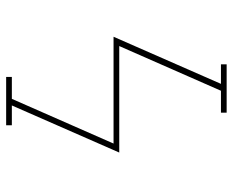

<svg xmlns="http://www.w3.org/2000/svg" viewBox="-88 -688 775 640"><g transform="rotate(-90 300.0 -367.5)"><path d="M245 0V-19H318L467 -358H112L269 -716H203V-735H364V-716H291L142 -377H498L341 -19H406V0Z"/></g></svg>

Font: Iosevka Etoile Thin Oblique
Style: Regular
Weight: 100
Italic angle: -9°
Designer: Belleve Invis
Foundry: Belleve Invis
Version: Version 15.5.2; ttfautohint (v1.8.4)